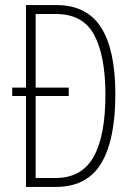

<svg xmlns="http://www.w3.org/2000/svg" viewBox="-20 -734 527 754"><path d="M202 -714Q321 -714 377 -626Q433 -538 433 -364Q433 -184 377 -92Q321 0 200 0H82V-357H28V-390H82V-714ZM200 -679H120V-390H250V-357H120V-35H198Q301 -35 347.5 -118Q394 -201 394 -362Q394 -514 350 -596.5Q306 -679 200 -679Z"/></svg>

Font: Noto Sans Malayalam ExtraCondensed ExtraLight
Style: Regular
Weight: 200
Width: 2
Designer: Jelle Bosma - Monotype Design Team
Foundry: Monotype Imaging Inc.
Version: Version 2.104; ttfautohint (v1.8.4.7-5d5b)